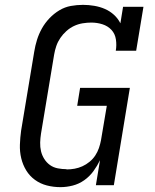

<svg xmlns="http://www.w3.org/2000/svg" viewBox="-20 -763 640 791"><path d="M229 8Q200 8 173 1Q146 -6 124 -22Q102 -38 88 -61Q74 -84 67.5 -111Q61 -138 62 -167Q63 -196 67 -225L121 -550Q125 -575 132.5 -599Q140 -623 152.5 -645.5Q165 -668 183.5 -687.5Q202 -707 224.5 -720.5Q247 -734 272 -738.5Q297 -743 322 -743Q345 -743 368.5 -739Q392 -735 412.5 -726Q433 -717 449.5 -702Q466 -687 476 -667L487 -735H571L541 -554H457Q461 -577 457.5 -600.5Q454 -624 439 -640Q424 -656 402 -663Q380 -670 356 -670Q339 -670 320.5 -667Q302 -664 285 -656Q268 -648 253.5 -635Q239 -622 228.5 -606.5Q218 -591 212 -573.5Q206 -556 203 -538L149 -213Q146 -194 145.5 -175.5Q145 -157 149 -140Q153 -123 162.5 -108Q172 -93 186 -83Q200 -73 218 -69.5Q236 -66 254 -66Q254 -66 254 -65.5Q254 -65 254 -65Q271 -65 287.5 -68Q304 -71 319.5 -78Q335 -85 349 -96.5Q363 -108 372.5 -122.5Q382 -137 387.5 -153Q393 -169 396 -185L420 -327H298L310 -401H515L449 0H375L392 -103Q381 -80 365 -58Q349 -36 327 -20.5Q305 -5 279.5 1.5Q254 8 229 8Z"/></svg>

Font: Iosevka Etoile Oblique
Style: Regular
Weight: 400
Italic angle: -9°
Designer: Belleve Invis
Foundry: Belleve Invis
Version: Version 15.5.2; ttfautohint (v1.8.4)